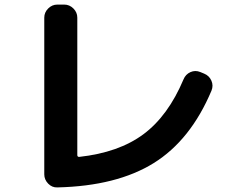

<svg xmlns="http://www.w3.org/2000/svg" viewBox="-20 -777 1040 837"><path d="M230 40Q207 41 190 23.5Q173 6 173 -17V-700Q173 -723 190 -740Q207 -757 230 -757H260Q283 -757 300 -740Q317 -723 317 -700V-101Q317 -93 325 -93Q498 -112 605.5 -192Q713 -272 780 -431Q789 -453 810 -462.5Q831 -472 853 -463L870 -456Q892 -447 901.5 -425.5Q911 -404 902 -382Q811 -166 650 -66Q489 34 230 40Z"/></svg>

Font: Rounded Mplus 1c Bold
Style: Bold
Weight: 700
Version: Version 1.059.20150529